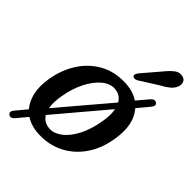

<svg xmlns="http://www.w3.org/2000/svg" viewBox="-210 -773 919 919"><g transform="rotate(45 249.5 -313.5)"><path d="M20.5 43.5Q5.5 33 22 13L67.5 -41.5Q42.5 -70 33 -113Q23.5 -156 32.5 -210Q43.5 -280.5 78.8 -337.2Q114 -394 170.8 -426.8Q227.5 -459.5 303 -457Q358 -455.5 396.5 -429.5L443 -484.5Q459.5 -504.5 474.5 -494Q489 -484 473 -464.5L423.5 -405.5Q476 -345.5 459 -238Q447.5 -159 409.2 -102.8Q371 -46.5 313.8 -17.2Q256.5 12 186.5 9.5Q132.5 7.5 95 -17.5L51.5 34.5Q35 53.5 20.5 43.5ZM134 -197Q125 -147.5 131.5 -113L346.5 -366.5Q327 -400 287.5 -402Q254 -403.5 222.8 -377Q191.5 -350.5 167.8 -303.5Q144 -256.5 134 -197ZM203.5 -45.5Q234.5 -44 265.5 -67.5Q296.5 -91 320.8 -137Q345 -183 356.5 -249Q365.5 -298 358.5 -333.5L144 -79.5Q163.5 -47.5 203.5 -45.5ZM389.5 -619Q411.5 -646.5 431 -662.2Q450.5 -678 473 -673.5Q491 -670 496.8 -655Q502.5 -640 495 -622.5Q487.5 -605.5 472 -592.8Q456.5 -580 431 -566.5L336 -506.5Q328.5 -502.5 320.8 -502.5Q313 -502.5 309.5 -507.5Q305.5 -513 308.8 -520.5Q312 -528 318 -535.5Z"/></g></svg>

Font: Fraunces 72pt S100
Style: Italic
Weight: 400
Italic angle: -16°
Version: Version 1.000; ttfautohint (v1.8.3)